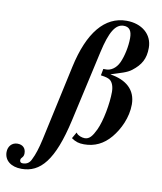

<svg xmlns="http://www.w3.org/2000/svg" viewBox="-296 -782 893 1059"><g transform="rotate(10 150.0 -252.5)"><path d="M-16 20C-27 70 -40 110 -53 135C-62 157 -77 169 -102 169C-114 169 -118 162 -118 154C-118 137 -101 139 -101 113C-101 85 -118 67 -148 67C-179 67 -200 91 -200 123C-200 169 -163 200 -103 200C2 200 73 120 125 -111L214 -509C240 -626 270 -675 316 -675C347 -675 362 -656 362 -614C362 -567 350 -511 333 -474C316 -437 286 -421 263 -421H246L239 -384C268 -380 281 -376 291 -369C306 -358 315 -334 315 -304C315 -240 297 -140 272 -87C253 -47 237 -27 211 -27C195 -27 174 -35 166 -45L162 -50L142 -15C165 1 183 7 213 7C272 7 321 -16 362 -65C401 -112 435 -182 435 -255C435 -338 379 -384 291 -398V-399C346 -417 378 -424 404 -444C452 -481 473 -518 473 -579C473 -655 412 -705 327 -705C205 -705 119 -601 76 -403Z"/></g></svg>

Font: STIXGeneral
Style: Bold Italic
Weight: 700
Italic angle: -16.33°
Designer: MicroPress Inc., with final additions and corrections provided by Coen Hoffman, Elsevier (retired)
Version: Version 1.1.0